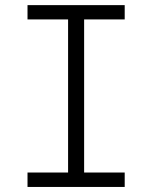

<svg xmlns="http://www.w3.org/2000/svg" viewBox="-20 -740 602 760"><path d="M88.9 -57.1H249.5V-663.1H88.9V-719.7H473.6V-663.1H313V-57.1H473.6V0H88.9Z"/></svg>

Font: Reddit Mono Light
Style: Regular
Weight: 300
Monospace: yes
Designer: Stephen Hutchings
Foundry: Reddit
Version: Version 1.011